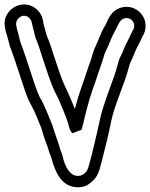

<svg xmlns="http://www.w3.org/2000/svg" viewBox="-22 -751 661 846"><path d="M297 -164C297 -164 338 -179 338 -180C349 -226 367 -302 385 -353C398 -390 406 -412 409 -423C415 -441 430 -482 435 -501C441 -525 453 -540 462 -566C472 -592 479 -603 489 -623L499 -643C507 -659 514 -666 523 -669C554 -680 579 -649 566 -622L561 -613C553 -598 548 -584 539 -568C529 -551 519 -521 510 -504C496 -477 494 -449 481 -415C466 -374 429 -276 419 -227C409 -178 403 -158 394 -117C389 -97 371 -19 363 -3C357 10 339 29 311 23C290 18 267 -4 253 -66C251 -76 246 -83 243 -94L237 -114C234 -123 229 -140 221 -161L207 -204C207 -205 206 -206 206 -206C189 -246 176 -285 154 -321C150 -328 138 -357 123 -403C96 -487 80 -534 74 -549C69 -560 66 -571 64 -580C59 -605 53 -616 49 -643C47 -660 62 -678 78 -681C99 -685 114 -669 118 -652L122 -634C124 -624 127 -615 129 -607L133 -589C135 -582 138 -575 142 -566C149 -549 160 -513 166 -494L191 -419C205 -379 215 -355 223 -340C228 -331 235 -317 242 -300C253 -274 272 -230 279 -204C283 -189 287 -172 297 -164ZM-1 -636C1 -621 4 -608 8 -597C16 -575 18 -552 28 -530C32 -520 49 -471 76 -388C91 -341 102 -312 111 -296C131 -262 144 -225 160 -187L173 -144C181 -120 187 -107 189 -100L195 -80C198 -70 203 -62 205 -53C222 12 249 61 300 72C325 77 351 74 371 59C407 33 414 10 427 -43C444 -113 454 -145 468 -217C483 -290 529 -387 545 -452C548 -465 552 -475 555 -481C564 -498 574 -527 583 -544C592 -560 598 -574 605 -589L610 -598C621 -619 622 -642 615 -664C603 -700 559 -734 507 -716C483 -708 466 -690 454 -665L445 -645C442 -639 438 -632 433 -624C423 -607 409 -567 400 -549C387 -524 386 -507 375 -477C357 -428 361 -434 338 -370C326 -336 316 -303 308 -271C302 -286 294 -304 288 -319C266 -372 264 -364 239 -435L214 -510C210 -522 206 -535 201 -550C195 -570 186 -586 182 -601L177 -619C175 -627 173 -635 170 -645L167 -662C163 -683 151 -703 132 -716C72 -759 -11 -706 -1 -636Z"/></svg>

Font: AppleStorm
Style: XbdOut
Weight: 800
Foundry: Cannot Into Space Fonts
Version: Version 1.01